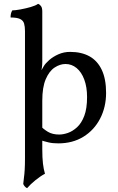

<svg xmlns="http://www.w3.org/2000/svg" viewBox="-20 -737 612 999"><path d="M121 242Q114 239 108.5 232.5Q103 226 101 220Q102 205 104.5 188Q107 171 108.5 146.5Q110 122 110 85V-575Q110 -598 105.5 -614Q101 -630 85 -638Q69 -646 35 -646Q35 -657 37 -666Q39 -675 44 -683Q59 -683 86.5 -688Q114 -693 140 -700.5Q166 -708 178 -717Q187 -714 193.5 -705Q200 -696 200 -677V-416Q200 -398 198 -385.5Q196 -373 194 -362L200 -306V40Q200 84 203.5 114Q207 144 214 167Q191 179 164.5 200.5Q138 222 121 242ZM283 9Q254 9 233 4Q212 -1 186 -9V-86Q206 -65 229.5 -51Q253 -37 288 -37Q309 -37 333.5 -45.5Q358 -54 381 -75Q404 -96 418.5 -134Q433 -172 433 -232Q433 -284 418.5 -323Q404 -362 378.5 -383Q353 -404 321 -404Q292 -404 264 -385.5Q236 -367 218 -325Q200 -283 200 -213L171 -319Q184 -351 193.5 -368Q203 -385 208 -393Q217 -408 236.5 -425Q256 -442 284 -454.5Q312 -467 345 -467Q404 -467 445.5 -444Q487 -421 509.5 -373.5Q532 -326 532 -254Q532 -180 501 -120Q470 -60 414 -25.5Q358 9 283 9Z"/></svg>

Font: Vollkorn
Style: Regular
Weight: 400
Designer: Friedrich Althausen
Foundry: Friedrich Althausen
Version: Version 4.104